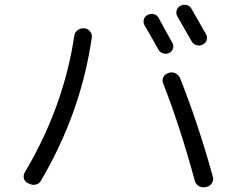

<svg xmlns="http://www.w3.org/2000/svg" viewBox="-20 -817 1040 824"><path d="M660.2 -603.5Q633.8 -651.4 600.6 -708Q593.8 -719.7 597.2 -732.9Q600.6 -746.1 613.3 -752.9Q626 -759.8 639.6 -756.3Q653.3 -752.9 660.2 -741.2L719.7 -632.8Q726.6 -621.1 722.2 -608.4Q717.8 -595.7 706.1 -589.8Q694.3 -584 680.7 -587.9Q667 -591.8 660.2 -603.5ZM801.8 -640.6Q779.3 -680.7 742.2 -745.1Q734.4 -756.8 737.8 -771Q741.2 -785.2 753.9 -792Q766.6 -798.8 780.8 -795.4Q794.9 -792 801.8 -779.3Q821.3 -746.1 864.3 -669.9Q871.1 -658.2 866.7 -644.5Q862.3 -630.9 849.1 -625Q835.9 -619.1 822.3 -623.5Q808.6 -627.9 801.8 -640.6ZM706.1 -504.9Q719.7 -508.8 733.4 -502Q747.1 -495.1 752.9 -481.4Q833 -279.3 893.6 -57.6Q897.5 -43.9 889.6 -31.2Q881.8 -18.6 868.2 -15.6L860.4 -13.7Q846.7 -10.7 833.5 -18.6Q820.3 -26.4 816.4 -40Q751 -280.3 679.7 -460Q674.8 -472.7 680.7 -485.4Q686.5 -498 701.2 -502.9ZM342.8 -695.3Q356.4 -694.3 366.2 -682.6Q376 -670.9 374 -657.2Q328.1 -334 155.3 -41Q148.4 -28.3 133.8 -24.9Q119.1 -21.5 106.4 -28.3L98.6 -31.2Q85.9 -38.1 82.5 -51.8Q79.1 -65.4 86.9 -78.1Q252.9 -357.4 298.8 -663.1Q300.8 -677.7 312.5 -687Q324.2 -696.3 338.9 -695.3Z"/></svg>

Font: Rounded-L Mgen+ 2m regular
Style: Regular
Weight: 400
Designer: [Source Han Sans]
Ryoko NISHIZUKA  (kana & ideographs); Paul D. Hunt (Latin, Greek & Cyrillic); Wenlong ZHANG  (bopomofo
Version: Version 1.059.20150602